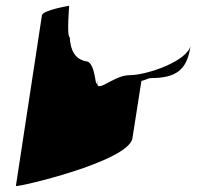

<svg xmlns="http://www.w3.org/2000/svg" viewBox="-20 -558 702 664"><path d="M35 85C34 92 426 1 438 -80L469 -278C485 -282 494 -288 502 -288C588 -288 626 -316 638 -394L640 -403C631 -347 488 -298 428 -298C369 -298 308 -225 317 -281C309 -230 314 -346 277 -346C241 -354 224 -380 221 -430C210 -430 220 -546 219 -538C219 -538 128 -523 125 -505Z"/></svg>

Font: Ampere
Style: SCIta
Weight: 400
Version: Version 1